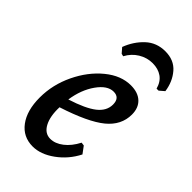

<svg xmlns="http://www.w3.org/2000/svg" viewBox="-214 -739 817 817"><g transform="rotate(45 194.5 -331.0)"><path d="M119 -187Q117 -131 135 -97.5Q153 -64 186 -64Q215 -64 243.5 -86Q272 -108 292 -147L307 -145L330 -114Q302 -59 253 -23.5Q204 12 156 12Q98 12 64 -33.5Q30 -79 30 -157Q30 -234 64.5 -306Q99 -378 154 -423Q209 -468 268 -468Q311 -468 335 -445.5Q359 -423 359 -383Q359 -319 304 -274Q249 -229 119 -187ZM122 -237Q201 -262 236.5 -290Q272 -318 272 -356Q272 -397 235 -397Q198 -397 165 -350.5Q132 -304 122 -237ZM157 -532 145 -535 126 -557Q145 -607 181 -640.5Q217 -674 269 -674Q322 -674 352 -639Q382 -604 389 -554L367 -535H355Q346 -568 323 -584Q300 -600 267 -600Q233 -600 203.5 -582Q174 -564 157 -532Z"/></g></svg>

Font: Alegreya Medium
Style: Italic
Weight: 500
Italic angle: -7°
Designer: Juan Pablo del Peral
Foundry: Huerta Tipografica
Version: Version 2.008; ttfautohint (v1.8)